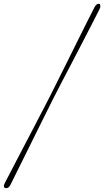

<svg xmlns="http://www.w3.org/2000/svg" viewBox="-52 -806 539 993"><path d="M226.5 -302Q211 -271 188.5 -226Q166 -181 140.2 -129Q114.5 -77 88.8 -25Q63 27 40.2 72.8Q17.5 118.5 1.5 151Q-9.5 170.5 -24 166.5Q-38.5 162 -27.5 141.5Q-10 108 14 61.5Q38 15 65.2 -36.8Q92.5 -88.5 119 -139.5Q145.5 -190.5 168.5 -234.8Q191.5 -279 207 -309Q222.5 -340 245 -385Q267.5 -430 293.5 -482.2Q319.5 -534.5 345.8 -587.5Q372 -640.5 395.8 -687.8Q419.5 -735 437 -769Q448 -790 462.5 -785.5Q466.5 -784.5 467 -776.2Q467.5 -768 463 -759Q446.5 -726 422.5 -679.8Q398.5 -633.5 371.5 -581Q344.5 -528.5 317.2 -476.5Q290 -424.5 266.2 -379.2Q242.5 -334 226.5 -302Z"/></svg>

Font: Fraunces 72pt Soft Thin
Style: Italic
Weight: 100
Italic angle: -16°
Version: Version 1.000;[0bf87f6ff]